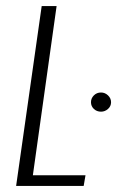

<svg xmlns="http://www.w3.org/2000/svg" viewBox="-20 -611 385 631"><path d="M33 0 117 -591H166L88 -35H261L255 0ZM312 -244Q298 -244 288.5 -253Q279 -262 279 -275Q279 -288 288.5 -297.5Q298 -307 312 -307Q325 -307 335 -297.5Q345 -288 345 -275Q345 -262 335 -253Q325 -244 312 -244Z"/></svg>

Font: Alumni Sans Thin Light
Style: Italic
Weight: 300
Italic angle: -8°
Version: Version 1.016